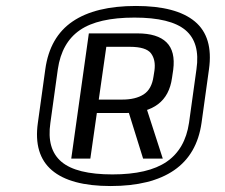

<svg xmlns="http://www.w3.org/2000/svg" viewBox="-20 -852 754 644"><path d="M351 -228Q216 -228 154 -281Q92 -334 107 -440L132 -620Q147 -728 223.5 -780Q300 -832 436 -832Q571 -832 633.5 -780Q696 -728 681 -620L656 -440Q641 -334 564 -281Q487 -228 351 -228ZM408 -487H472L526 -320H460ZM357 -267Q477 -267 539 -309.5Q601 -352 614 -440L639 -620Q652 -709 602 -751Q552 -793 431 -793Q309 -793 248 -751Q187 -709 174 -620L149 -440Q136 -352 186 -309.5Q236 -267 357 -267ZM278 -740H441Q508 -740 538.5 -710Q569 -680 561 -618L557 -591Q549 -532 510 -502.5Q471 -473 404 -473H301L308 -518H390Q435 -518 462 -535.5Q489 -553 495 -596L498 -615Q503 -651 486.5 -673Q470 -695 415 -695H321L339 -712L283 -320H219Z"/></svg>

Font: Pathway Extreme 28pt Medium
Style: Italic
Weight: 500
Italic angle: -8°
Designer: Eduardo Rodriguez Tunni
Foundry: Eduardo Rodriguez Tunni
Version: Version 1.001;gftools[0.9.26]